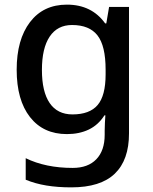

<svg xmlns="http://www.w3.org/2000/svg" viewBox="-20 -569 660 829"><path d="M269 -549Q376 -549 434 -468H439L451 -539H537V7Q537 122 475.5 181Q414 240 288 240Q229 240 180.5 232Q132 224 91 207V114Q177 156 294 156Q360 156 396 118.5Q432 81 432 13V-5Q432 -18 433 -39Q434 -60 435 -71H431Q404 -29 363 -9.5Q322 10 269 10Q167 10 109.5 -63.5Q52 -137 52 -268Q52 -398 109.5 -473.5Q167 -549 269 -549ZM291 -461Q228 -461 194.5 -411Q161 -361 161 -267Q161 -173 194.5 -124Q228 -75 293 -75Q367 -75 401.5 -115.5Q436 -156 436 -248V-268Q436 -371 401 -416Q366 -461 291 -461Z"/></svg>

Font: Noto Sans Gurmukhi Medium
Style: Regular
Weight: 500
Designer: Jelle Bosma - Monotype Design Team
Foundry: Monotype Imaging Inc.
Version: Version 2.004; ttfautohint (v1.8.4.7-5d5b)